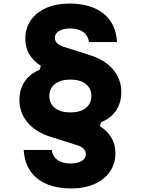

<svg xmlns="http://www.w3.org/2000/svg" viewBox="-20 -839 790 1078"><path d="M480 -603Q474 -640 447 -659.5Q420 -679 374 -679Q335 -679 311.5 -665Q288 -651 288 -627Q288 -609 300.5 -596.5Q313 -584 341 -575L483 -530Q568 -504 614.5 -449.5Q661 -395 661 -322Q661 -262 631 -217.5Q601 -173 545 -152L373 -204V-208H377Q431 -208 462 -233Q493 -258 493 -300Q493 -342 462 -367Q431 -392 377 -392H373L203 -446L209 -470Q167 -496 144.5 -534.5Q122 -573 122 -620Q122 -680 152.5 -724.5Q183 -769 239 -794Q295 -819 369 -819Q491 -819 561 -763Q631 -707 637 -603ZM270 3Q276 40 303 59.5Q330 79 376 79Q415 79 438.5 65Q462 51 462 27Q462 9 449.5 -4Q437 -17 409 -25L267 -70Q182 -96 135.5 -150.5Q89 -205 89 -278Q89 -338 119.5 -382.5Q150 -427 205 -448L377 -396V-392H373Q319 -392 288 -367Q257 -342 257 -300Q257 -258 288 -233Q319 -208 373 -208H377L547 -154L541 -130Q583 -105 605.5 -66Q628 -27 628 20Q628 80 597.5 124.5Q567 169 511 194Q455 219 381 219Q259 219 189 163Q119 107 113 3Z"/></svg>

Font: Martian Mono SemiExpanded SemiExpanded
Style: Bold
Weight: 700
Width: 6
Monospace: yes
Version: Version 1.000